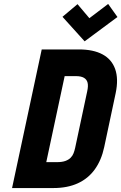

<svg xmlns="http://www.w3.org/2000/svg" viewBox="-20 -951 614 971"><path d="M574 -865 527 -931 432 -859 372 -930 296 -866 408 -742ZM379 -701H191L41 0H250Q321 0 373.5 -24Q426 -48 459.5 -94.5Q493 -141 507 -207L565 -480Q580 -552 562.5 -601.5Q545 -651 498.5 -676Q452 -701 379 -701ZM268 -131H214L307 -566H364Q390 -566 404.5 -557.5Q419 -549 423 -532.5Q427 -516 421 -489L360 -203Q357 -189 352 -176Q347 -163 337 -153Q327 -143 310.5 -137Q294 -131 268 -131Z"/></svg>

Font: Advent Pro ExtraBold
Style: Italic
Weight: 800
Italic angle: -12°
Version: Version 3.000